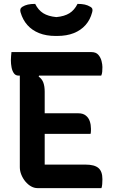

<svg xmlns="http://www.w3.org/2000/svg" viewBox="-20 -968 590 988"><path d="M39 -700H450Q474 -700 486 -686Q498 -672 502.5 -654Q507 -636 507 -623Q507 -609 506 -598.5Q505 -588 501 -579H75Q60 -579 51.5 -591Q43 -603 39.5 -621Q36 -639 36 -658Q36 -668 37 -679Q38 -690 39 -700ZM170 -385H384Q407 -385 421.5 -373.5Q436 -362 442 -344Q448 -326 448 -306Q448 -301 448 -296Q448 -291 447.5 -287Q447 -283 446 -279H170ZM173 0Q156 0 140 -9Q124 -18 111 -33.5Q98 -49 90 -68.5Q82 -88 82 -108Q82 -157 82 -207Q82 -257 82 -308Q82 -359 82 -409Q82 -459 82 -507.5Q82 -556 82 -603H190L179 -574Q196 -562 203 -543Q210 -524 210 -496Q210 -450 210 -403Q210 -356 210 -308.5Q210 -261 210 -214Q210 -167 210 -121H420Q466 -121 486.5 -103.5Q507 -86 507 -46Q507 -33 506 -20.5Q505 -8 502 0ZM379 -948Q401 -948 416.5 -944.5Q432 -941 445 -933Q454 -928 455.5 -920.5Q457 -913 454 -904Q444 -866 420 -839Q396 -812 359.5 -797.5Q323 -783 274 -783H266Q218 -783 181.5 -797.5Q145 -812 121 -839Q97 -866 86 -904Q83 -913 85 -920.5Q87 -928 95 -933Q108 -941 123.5 -944.5Q139 -948 161 -948Q177 -916 202.5 -900Q228 -884 270 -880Q312 -884 337.5 -900Q363 -916 379 -948Z"/></svg>

Font: Recursive Casual SemiBold
Style: Regular
Weight: 600
Version: Version 1.047